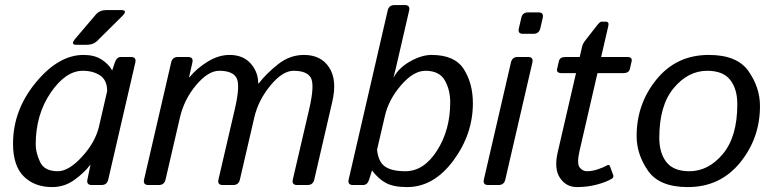

<svg xmlns="http://www.w3.org/2000/svg" viewBox="-20 -741 3097 769"><path d="M285.2 -561.5Q260.7 -561.5 282.7 -587.4L363.8 -682.6Q379.4 -700.7 406.2 -700.7H465.3Q494.1 -700.7 468.3 -675.3L367.7 -575.7Q353 -561.5 326.2 -561.5ZM32.2 -165.5Q32.2 -299.8 123.3 -410.4Q214.4 -521 314.5 -521Q358.4 -521 386.7 -502.7Q415 -484.4 428.7 -460H429.7L439.9 -490.7Q447.3 -512.7 463.9 -512.7H504.9Q526.9 -512.7 522 -490.7L413.6 -22Q408.7 0 386.7 0H347.2Q325.7 0 330.1 -22L342.3 -80.6H341.3Q317.4 -48.8 277.6 -20.3Q237.8 8.3 189 8.3Q118.2 8.3 75.2 -34.4Q32.2 -77.1 32.2 -165.5ZM123 -162.1Q123 -129.9 140.4 -92.5Q157.7 -55.2 211.4 -55.2Q255.4 -55.2 308.6 -113.3Q361.8 -171.4 376.5 -234.4L409.2 -376Q409.2 -419.9 381.1 -438.7Q353 -457.5 311.5 -457.5Q243.2 -457.5 183.1 -369.9Q123 -282.2 123 -162.1Z M574.2 0Q552.2 0 557.1 -22L665.5 -490.7Q670.4 -512.7 692.4 -512.7H733.4Q755.4 -512.7 750.5 -490.7L737.3 -432.1H739.3Q768.1 -467.3 811.8 -494.1Q855.5 -521 899.4 -521Q953.1 -521 983.6 -487.1Q1014.2 -453.1 1014.2 -406.7H1016.1Q1046.9 -446.8 1094 -483.9Q1141.1 -521 1197.3 -521Q1265.6 -521 1298.3 -470.9Q1331.1 -420.9 1311 -334L1238.8 -22Q1233.9 0 1211.9 0H1169.9Q1147.9 0 1152.8 -22L1218.8 -305.7Q1240.7 -400.9 1225.1 -429.2Q1209.5 -457.5 1155.8 -457.5Q1111.8 -457.5 1063.2 -398.7Q1014.6 -339.8 998.5 -270.5L940.9 -22Q936 0 914.1 0H872.1Q850.1 0 855 -22L920.9 -305.7Q942.9 -400.9 927.2 -429.2Q911.6 -457.5 857.9 -457.5Q814 -457.5 765.9 -400.6Q717.8 -343.8 700.7 -270.5L643.1 -22Q638.2 0 616.2 0Z M1393.6 0Q1371.6 0 1376.5 -22L1532.7 -698.7Q1537.6 -720.7 1559.6 -720.7H1601.6Q1623.5 -720.7 1618.7 -698.7L1564 -461.9Q1560.5 -447.8 1556.2 -432.1H1557.1Q1578.6 -470.7 1624 -495.8Q1669.4 -521 1708.5 -521Q1801.3 -521 1837.6 -464.1Q1874 -407.2 1874 -327.6Q1874 -203.1 1795.4 -97.4Q1716.8 8.3 1610.4 8.3Q1556.2 8.3 1525.9 -8.1Q1495.6 -24.4 1470.7 -57.6H1469.7L1458.5 -22Q1451.7 0 1434.6 0ZM1490.2 -141.6Q1495.1 -92.8 1522 -74Q1548.8 -55.2 1603.5 -55.2Q1677.7 -55.2 1730.5 -137.9Q1783.2 -220.7 1783.2 -331.1Q1783.2 -381.8 1761.2 -419.7Q1739.3 -457.5 1684.1 -457.5Q1636.2 -457.5 1586.7 -400.1Q1537.1 -342.8 1522 -278.3Z M1935.1 0Q1913.1 0 1918 -22L2026.4 -490.7Q2031.2 -512.7 2053.2 -512.7H2095.2Q2117.2 -512.7 2112.3 -490.7L2003.9 -22Q1999 0 1977.1 0ZM2074.7 -605.5Q2052.7 -605.5 2058.1 -627.4L2067.9 -669.4Q2072.8 -691.4 2094.7 -691.4H2136.7Q2158.7 -691.4 2153.8 -669.4L2144 -627.4Q2138.7 -605.5 2116.7 -605.5Z M2229.5 -448.2Q2207.5 -448.2 2211.4 -465.3L2218.3 -495.6Q2222.2 -512.7 2244.1 -512.7H2301.8L2312 -556.6Q2314.5 -565.9 2321.3 -575.2L2369.6 -637.2Q2382.8 -654.3 2388.7 -654.3H2405.8Q2420.4 -654.3 2416.5 -637.2L2387.7 -512.7H2491.7Q2513.7 -512.7 2509.8 -495.6L2502.9 -465.3Q2499 -448.2 2477.1 -448.2H2373L2301.3 -137.2Q2289.6 -85.9 2301.5 -70.6Q2313.5 -55.2 2330.6 -55.2Q2353 -55.2 2377 -63.7Q2400.9 -72.3 2409.2 -77.6Q2419.9 -84.5 2423.3 -74.7L2436 -39.6Q2439 -30.8 2430.7 -25.4Q2410.6 -12.7 2372.3 -2.2Q2334 8.3 2290.5 8.3Q2247.6 8.3 2222.9 -28.3Q2198.2 -64.9 2213.9 -131.8L2287.1 -448.2Z M2529.8 -196.3Q2529.8 -325.2 2609.6 -423.1Q2689.5 -521 2818.8 -521Q2933.1 -521 2978.5 -455.3Q3023.9 -389.6 3023.9 -316.4Q3023.9 -187.5 2944.1 -89.6Q2864.3 8.3 2734.9 8.3Q2620.6 8.3 2575.2 -57.4Q2529.8 -123 2529.8 -196.3ZM2620.6 -189Q2620.6 -127.9 2649.2 -91.6Q2677.7 -55.2 2741.2 -55.2Q2817.4 -55.2 2875.2 -124.3Q2933.1 -193.4 2933.1 -323.7Q2933.1 -384.8 2904.5 -421.1Q2876 -457.5 2812.5 -457.5Q2736.3 -457.5 2678.5 -388.4Q2620.6 -319.3 2620.6 -189Z"/></svg>

Font: Istok Web
Style: BoldItalic
Weight: 700
Italic angle: -13°
Designer: Andrey V. Panov
Foundry: Andrey V. Panov
Version: Version 1.0.2g